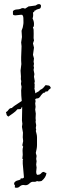

<svg xmlns="http://www.w3.org/2000/svg" viewBox="-20 -812 276 935"><path d="M96.7 51.8 90.8 -14.6V-32.2L92.8 -34.2L88.9 -40L90.8 -58.6L89.8 -79.1Q89.8 -88.9 92.8 -97.7Q88.9 -101.6 88.9 -105.5L92.8 -125L90.8 -143.6L91.8 -166L86.9 -194.3L88.9 -209L86.9 -225.6L87.9 -276.4V-292Q82 -286.1 83 -282.2Q78.1 -280.3 74.2 -280.3H65.4Q55.7 -268.6 43.5 -260.3Q31.2 -252 20.5 -244.1Q12.7 -249 11.7 -255.4Q10.7 -261.7 8.8 -265.6Q15.6 -268.6 21.5 -277.3Q27.3 -286.1 38.1 -286.1Q40 -291 85.9 -320.3Q83 -346.7 83 -372.1L85 -389.6L82 -403.3Q82 -408.2 83 -411.6Q84 -415 83 -419.9Q81.1 -424.8 81.5 -429.2Q82 -433.6 82 -439.5L80.1 -467.8L84 -500Q83 -507.8 83 -516.6V-533.2L85 -586.9L83 -605.5L86.9 -631.8L85 -662.1Q85 -664.1 87.9 -670.4Q90.8 -676.8 91.3 -681.2Q91.8 -685.5 93.3 -692.4Q94.7 -699.2 94.2 -708.5Q93.8 -717.8 93.8 -725.1Q93.8 -732.4 88.9 -739.3L83 -740.2L55.7 -737.3Q43 -737.3 43 -743.2V-757.8Q49.8 -765.6 64 -766.1Q78.1 -766.6 86.9 -772.5H92.8Q98.6 -772.5 101.6 -769.5L120.1 -781.2H124L153.3 -785.2Q157.2 -787.1 160.6 -789.6Q164.1 -792 170.4 -792Q176.8 -792 179.7 -785.2Q179.7 -771.5 172.4 -769.5Q165 -767.6 160.6 -766.1Q156.2 -764.6 154.3 -762.2Q152.3 -759.8 149.4 -761.7Q147.5 -753.9 140.6 -751Q141.6 -747.1 141.6 -739.3Q141.6 -731.4 138.7 -721.7Q145.5 -709 145.5 -695.3Q145.5 -681.6 143.1 -681.6Q140.6 -681.6 140.6 -678.7L143.6 -668Q144.5 -657.2 144 -647Q143.6 -636.7 143.6 -626L145.5 -615.2L140.6 -600.6L145.5 -580.1L140.6 -544.9L145.5 -527.3L143.6 -511.7L145.5 -501L143.6 -491.2L145.5 -482.4L143.6 -471.7L147.5 -451.2L145.5 -438.5L149.4 -416L147.5 -407.2L149.4 -397.5L147.5 -392.6L149.4 -389.6L147.5 -381.8L151.4 -363.3V-357.4Q155.3 -359.4 158.7 -361.8Q162.1 -364.3 166.5 -366.2Q170.9 -368.2 172.4 -371.1Q173.8 -374 181.6 -377.4Q189.5 -380.9 202.1 -397.5Q210 -396.5 216.8 -395.5Q223.6 -394.5 227.5 -383.8Q224.6 -378.9 220.2 -377Q215.8 -375 213.9 -368.2Q208 -366.2 204.1 -366.2Q200.2 -366.2 200.2 -364.3Q200.2 -362.3 198.2 -360.4L194.3 -361.3Q185.5 -356.4 179.7 -347.7Q170.9 -333 163.1 -333Q155.3 -333 151.4 -329.1Q153.3 -321.3 153.3 -319.3L151.4 -308.6L153.3 -292L151.4 -278.3L154.3 -258.8L153.3 -236.3L154.3 -225.6L153.3 -218.8L156.2 -202.1L154.3 -188.5L156.2 -179.7L154.3 -174.8L158.2 -159.2Q160.2 -151.4 160.2 -142.6V-105.5Q160.2 -95.7 158.2 -85.9L154.3 -67.4L158.2 -52.7L156.2 -38.1L158.2 -27.3L156.2 -10.7L158.2 3.9L156.2 25.4Q156.2 34.2 160.2 39.1H164.1Q174.8 39.1 180.7 31.7Q186.5 24.4 194.3 25.4H197.3V29.3H203.1Q205.1 29.3 206.1 31.2Q204.1 51.8 182.6 69.3Q174.8 71.3 168.9 71.3Q163.1 71.3 160.2 69.3Q155.3 74.2 144 73.2Q132.8 72.3 125.5 79.6Q118.2 86.9 111.8 88.9Q105.5 90.8 99.1 89.4Q92.8 87.9 86.4 89.8Q80.1 91.8 74.7 97.2Q69.3 102.5 61.5 102.5L56.6 101.6Q51.8 103.5 52.2 99.1Q52.7 94.7 52.7 91.8V89.8Q48.8 88.9 48.8 81.1V79.1Q54.7 69.3 65.4 66.9Q76.2 64.5 80.1 61.5V59.6Q80.1 55.7 86.4 56.6Q92.8 57.6 96.7 51.8Z"/></svg>

Font: Mountains of Christmas
Style: Regular
Weight: 400
Designer: Crystal Kluge
Foundry: Font Diner, Inc DBA Tart Workshop
Version: Version 1.002